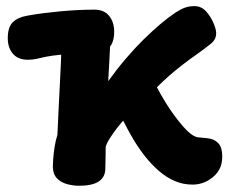

<svg xmlns="http://www.w3.org/2000/svg" viewBox="-20 -586 740 622"><path d="M236.3 15.8Q217.1 15.8 197.7 10.6Q178.3 5.4 165.1 -7.7Q151.9 -20.8 151.1 -45Q151.1 -53.4 152.4 -71.4Q153.7 -89.3 156.9 -110.4Q160.2 -131.4 166 -149.1Q168 -191.1 170.2 -239.9Q172.4 -288.8 175.1 -336.9Q177.7 -385.1 178.9 -427.1Q180.1 -469 180.1 -497.2Q180.1 -524.2 203.4 -538.8Q226.7 -553.4 260.3 -553.4Q296.9 -553.4 317.9 -540.2Q338.9 -527 338.1 -491.9Q337.1 -433.8 334.6 -395.2Q332 -356.6 330.6 -323.1Q359 -362.6 388 -396.5Q417 -430.4 445.3 -458.2Q473.6 -485.9 499.8 -508.2Q526.1 -530.4 549.1 -545.6Q565.6 -556.4 579.4 -561.3Q593.3 -566.2 610.1 -566.2Q632.4 -566.2 647.9 -548.8Q663.4 -531.4 671.8 -510.9Q680.2 -490.3 680.2 -480.2Q681.2 -459 663.6 -444.7Q645.9 -430.4 621.8 -413.1Q592.4 -392.7 569.7 -374.9Q547 -357.2 527.8 -340.4Q508.7 -323.6 488.3 -303.3Q501.7 -277.9 515.9 -254.8Q530.1 -231.8 544.7 -212Q559.3 -192.2 572.9 -176.7Q586.4 -161.2 598.4 -152.1Q610.3 -143 620.4 -141.2Q628.1 -140.2 640.9 -139.3Q653.8 -138.3 661.2 -136.6Q677.4 -133.2 688.7 -120.3Q700 -107.4 700 -78.8Q700 -53.4 689.7 -35.6Q679.3 -17.8 661.3 -5.9Q649.2 2.7 634.6 7.3Q620 12 603.9 12Q573 12 546.3 0.5Q519.6 -11 495.8 -31.4Q472 -51.9 450.9 -78.3Q429.8 -104.8 412.2 -134.4Q394.6 -164 379.1 -195Q372.2 -187.9 360.2 -172.5Q348.2 -157.1 337.3 -140.3Q326.4 -123.6 322.4 -110.7Q322.2 -94.1 322.1 -81.5Q322 -68.9 321.6 -58.7Q321.2 -48.4 321.2 -40.2Q321.2 15.8 236.3 15.8ZM70.7 -392.4Q38.4 -392.4 21.8 -411.9Q5.2 -431.3 5.2 -462.2Q5.2 -497.7 21.2 -513.7Q37.2 -529.8 67.9 -535.1Q94 -539.9 120.6 -543.3Q147.2 -546.7 174.2 -549.2Q201.1 -551.7 228.6 -553.2Q256.1 -554.7 284.6 -554.7Q316.2 -555.4 333.1 -535.1Q349.9 -514.8 349.9 -483.1Q349.9 -444.1 328.8 -427.3Q307.7 -410.4 265.8 -411.2Q212.3 -412 180.4 -409.1Q148.4 -406.2 129.4 -402.2Q110.4 -398.2 97.9 -395.3Q85.3 -392.4 70.7 -392.4Z"/></svg>

Font: Playpen Sans
Style: Regular
Weight: 400
Designer: Laura Meseguer, Veronika Burian, José Scaglione, Kostas Bartsokas, Vera Evstafieva, Tom Grace, Yorlmar Campos
Foundry: TypeTogether
Version: Version 2.000